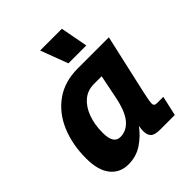

<svg xmlns="http://www.w3.org/2000/svg" viewBox="-208 -875 1017 1017"><g transform="rotate(-45 300.0 -367.0)"><path d="M166 12Q103 12 66 -34Q29 -80 29 -170Q29 -274 64.5 -357.5Q100 -441 168.5 -489.5Q237 -538 336 -538H568L493 -205Q488 -182 484 -161Q480 -140 480 -129Q480 -111 501 -111H549L524 0H414Q374 0 359.5 -14.5Q345 -29 345 -58Q345 -73 349 -94Q317 -50 271 -19Q225 12 166 12ZM238 -121Q285 -121 318.5 -161Q352 -201 370 -294L395 -419H337Q289 -419 255.5 -390Q222 -361 204.5 -312Q187 -263 187 -203Q187 -121 238 -121ZM319 -592 261 -746H424L453 -592Z"/></g></svg>

Font: Geist Mono ExtraBold
Style: Italic
Weight: 800
Italic angle: -12°
Monospace: yes
Designer: Basement.studio, Andrés Briganti, Mateo Zaragoza
Foundry: Basement.studio, Vercel, Andrés Briganti, Guido Ferreyra, Mateo Zaragoza
Version: Version 1.500; ttfautohint (v1.8.4.7-5d5b)